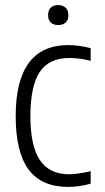

<svg xmlns="http://www.w3.org/2000/svg" viewBox="-20 -728 414 758"><path d="M250 10Q144 10 93 -58.5Q42 -127 42 -270Q42 -550 250 -550Q267 -550 288 -547.5Q309 -545 338 -538V-488Q314 -494 293.5 -496.5Q273 -499 253 -499Q174 -499 137 -444Q100 -389 100 -269Q100 -152 137.5 -96Q175 -40 253 -40Q284 -40 338 -52V-3Q318 3 294 6.5Q270 10 250 10ZM210 -629Q192 -629 181 -638.5Q170 -648 170 -668Q170 -689 181 -698.5Q192 -708 210 -708Q227 -708 238.5 -698Q250 -688 250 -668Q250 -648 238.5 -638.5Q227 -629 210 -629Z"/></svg>

Font: Encode Sans Compressed
Style: Light
Weight: 300
Designer: Pablo Impallari, Andres Torresi
Foundry: Pablo Impallari, Andres Torresi
Version: Version 1.000; ttfautohint (v1.00) -l 8 -r 50 -G 200 -x 14 -